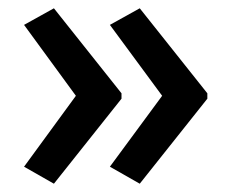

<svg xmlns="http://www.w3.org/2000/svg" viewBox="-20 -498 557 463"><path d="M480 -260 317 -55 245 -96 371 -267 245 -438 317 -478 480 -273ZM273 -260 110 -55 38 -96 163 -267 38 -438 110 -478 273 -273Z"/></svg>

Font: Noto Sans Hebrew SemiCondensed Medium
Style: Regular
Weight: 500
Width: 4
Designer: Monotype Design Team
Foundry: Monotype Imaging Inc.
Version: Version 2.003